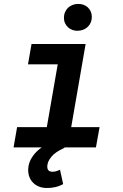

<svg xmlns="http://www.w3.org/2000/svg" viewBox="-20 -753 627 981"><path d="M141.1 -528.3 123 -424.3H274.9L219.2 -103.5H67.4L49.3 0H193.4Q179.2 9.8 167 21.7Q154.8 33.7 145.5 47.9Q135.7 62 130.1 78.1Q124.5 94.2 124 111.8Q123.5 133.3 130.1 150.9Q136.7 168.5 149.4 180.7Q161.6 193.4 179.4 200.4Q197.3 207.5 218.3 207.5Q240.7 208 262.2 203.1Q283.7 198.2 302.7 187.5L286.6 114.3Q277.3 118.7 266.8 121.8Q256.3 125 245.6 124.5Q231.9 123.5 226.3 115.7Q220.7 107.9 221.7 94.2Q223.6 76.7 232.2 62.5Q240.7 48.3 253.4 36.6Q266.1 25.4 281.2 16.8Q296.4 8.3 310.5 1.5L307.6 0H470.2L488.8 -103.5H343.8L417.5 -528.3ZM306.6 -662.1Q306.6 -647 312.3 -634.8Q317.9 -622.6 327.1 -613.8Q336.4 -605 349.6 -600.1Q362.8 -595.2 377.4 -595.7Q393.1 -596.2 406.5 -601.6Q419.9 -606.9 429.2 -616.7Q438.5 -625.5 443.8 -638.4Q449.2 -651.4 449.2 -666.5Q449.2 -681.6 443.6 -694.1Q438 -706.5 428.7 -715.3Q418.9 -724.1 406 -728.8Q393.1 -733.4 378.4 -732.9Q363.3 -732.9 350.3 -727.5Q337.4 -722.2 327.6 -713.4Q317.9 -703.6 312.3 -690.7Q306.6 -677.7 306.6 -662.1Z"/></svg>

Font: Roboto Mono SemiBold
Style: Italic
Weight: 600
Italic angle: -10°
Monospace: yes
Designer: Google
Version: Version 3.000